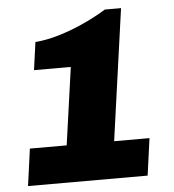

<svg xmlns="http://www.w3.org/2000/svg" viewBox="-51 -743 717 790"><g transform="rotate(-5 307.5 -348.0)"><path d="M33 0 54 -153H206L251 -473H99L115 -588Q160 -591 213.5 -607Q267 -623 319 -647Q371 -671 411 -696H478L402 -153H548L527 0Z"/></g></svg>

Font: Chivo Medium Black
Style: Italic
Weight: 900
Italic angle: -8.05°
Version: Version 2.002